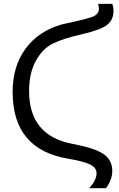

<svg xmlns="http://www.w3.org/2000/svg" viewBox="-20 -817 622 1002"><path d="M533.2 165H445.3Q483.9 124 483.9 86.9Q483.9 58.6 450.7 41.7Q417.5 24.9 337.9 11.7Q45.9 -36.1 45.9 -336.9Q45.9 -471.2 113.5 -563.2Q181.2 -655.3 303.7 -689.9Q448.2 -720.2 472.2 -733.6Q496.1 -747.1 496.1 -770Q496.1 -783.2 492.2 -796.9H565.9Q572.3 -779.3 572.3 -759.8Q572.3 -714.4 540 -688Q507.8 -661.6 409.2 -638.7Q310.5 -616.7 256.1 -589.8Q201.7 -563 166.7 -499Q131.8 -435.1 131.8 -341.8Q131.8 -108.9 357.9 -66.4Q474.6 -44.4 520.3 -13.2Q565.9 18.1 565.9 76.2Q565.9 120.1 533.2 165Z"/></svg>

Font: Segoe UI Historic
Style: Regular
Weight: 400
Foundry: Microsoft Corporation
Version: Version 1.03